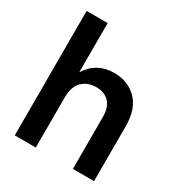

<svg xmlns="http://www.w3.org/2000/svg" viewBox="-171 -850 915 972"><g transform="rotate(30 286.5 -364.0)"><path d="M177.7 -291.5V0H54.7V-727.5H177.7V-439.9Q231.4 -525.9 334 -525.9Q415 -525.9 466.6 -473.6Q518.1 -421.4 518.1 -322.3V0H394.5V-302.7Q394.5 -359.4 367.2 -388.7Q339.8 -418 290.5 -418Q242.2 -418 210 -387.7Q177.7 -357.4 177.7 -291.5Z"/></g></svg>

Font: Inter Display SemiBold
Style: Regular
Weight: 600
Designer: Rasmus Andersson
Foundry: rsms
Version: Version 4.001;git-9221beed3